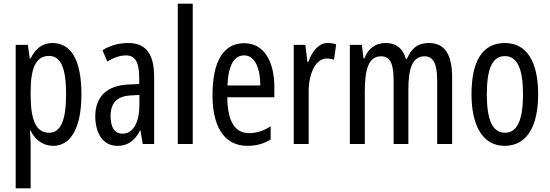

<svg xmlns="http://www.w3.org/2000/svg" viewBox="-20 -780 2977 1040"><path d="M263 -547C215 -547 175 -522 146 -464H141L131 -537H65V240H146V0C146 -20 144 -44 142 -72H146C171 -20 216 10 268 10C366 10 421 -92 421 -269C421 -454 366 -547 263 -547ZM245 -477C312 -477 338 -407 338 -268C338 -127 308 -61 246 -61C178 -61 146 -124 146 -265V-285C146 -417 178 -477 245 -477Z M675 -547C624 -547 577 -534 535 -508L561 -447C599 -469 632 -480 662 -480C713 -480 734 -442 734 -360V-325L673 -322C560 -317 496 -256 496 -150C496 -65 533 10 616 10C672 10 711 -18 739 -74H741L753 0H815V-362C815 -480 776 -547 675 -547ZM687 -263 735 -266V-212C735 -114 700 -56 644 -56C603 -56 579 -86 579 -152C579 -222 614 -259 687 -263Z M1024 0V-760H943V0Z M1303 -546C1190 -546 1131 -447 1131 -265C1131 -109 1184 10 1321 10C1367 10 1408 -1 1446 -24V-96C1406 -70 1369 -59 1330 -59C1251 -59 1213 -123 1211 -253H1466V-309C1466 -442 1413 -546 1303 -546ZM1303 -480C1363 -480 1390 -405 1390 -317H1212C1217 -428 1248 -480 1303 -480Z M1755 -547C1708 -547 1673 -507 1650 -445H1645L1634 -537H1571V0H1652V-280C1651 -385 1692 -463 1749 -463C1764 -463 1777 -461 1789 -456L1801 -540C1785 -545 1770 -547 1755 -547Z M2303 -547C2244 -547 2209 -520 2184 -461H2178C2166 -511 2130 -547 2069 -547C2015 -547 1975 -519 1954 -464H1949L1940 -537H1875V0H1956V-281C1956 -395 1972 -475 2044 -475C2090 -475 2112 -440 2112 -348V0H2192V-296C2192 -413 2216 -475 2280 -475C2325 -475 2348 -438 2348 -345V0H2429V-360C2429 -486 2389 -547 2303 -547Z M2895 -269C2895 -452 2829 -547 2715 -547C2591 -547 2534 -446 2534 -269C2534 -101 2594 10 2713 10C2838 10 2895 -102 2895 -269ZM2617 -269C2617 -407 2646 -476 2715 -476C2782 -476 2813 -407 2813 -269C2813 -130 2782 -61 2715 -61C2647 -61 2617 -132 2617 -269Z"/></svg>

Font: Noto Sans Telugu ExtraCondensed
Style: Regular
Weight: 400
Width: 2
Designer: Jelle Bosma - Monotype Design Team
Foundry: Monotype Imaging Inc.
Version: Version 2.005